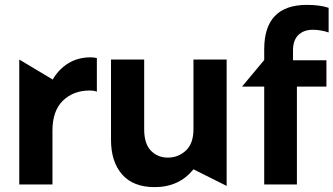

<svg xmlns="http://www.w3.org/2000/svg" viewBox="-20 -756 1367 787"><path d="M351 -521Q301 -521 261.5 -497.5Q222 -474 196 -430L59 -512V0H195V-220Q195 -302 238 -343.5Q281 -385 347 -385Q367 -385 377 -380V-518Q365 -521 351 -521Z M614 11Q714 11 773 -62L909 6V-512H773V-226Q773 -168 742 -139Q711 -110 668 -110Q626 -110 598.5 -138.5Q571 -167 571 -226V-512H435V-183Q435 -93 480.5 -41Q526 11 614 11Z M1238 -736Q1063 -736 1063 -554V-510L972 -401H1063V0H1197V-401H1318V-509H1181V-550Q1181 -591 1203 -612.5Q1225 -634 1262 -634Q1294 -634 1327 -623V-724Q1291 -736 1238 -736Z"/></svg>

Font: Geom SemiBold
Style: Bold
Weight: 600
Version: Version 1.102